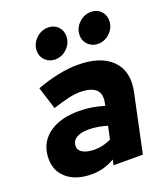

<svg xmlns="http://www.w3.org/2000/svg" viewBox="-141 -864 842 968"><g transform="rotate(-20 280.5 -380.5)"><path d="M185 5Q103 5 54.5 -35Q6 -75 6 -142Q6 -223 66 -270Q126 -317 231 -317Q265 -317 299.5 -311.5Q334 -306 366 -296L369 -311Q379 -358 353.5 -381.5Q328 -405 268 -405Q241 -405 206 -397Q171 -389 122 -373L84 -493Q144 -515 199.5 -526.5Q255 -538 304 -538Q429 -538 488.5 -477.5Q548 -417 526 -312L460 0H303L309 -29Q278 -11 248 -3Q218 5 185 5ZM156 -155Q156 -133 179 -120Q202 -107 242 -107Q266 -107 288 -112.5Q310 -118 330 -128L345 -197Q322 -204 296 -208.5Q270 -213 246 -213Q203 -213 179.5 -198Q156 -183 156 -155ZM210 -602Q179 -602 157.5 -622.5Q136 -643 136 -674Q136 -711 164 -738.5Q192 -766 230 -766Q261 -766 281.5 -745.5Q302 -725 302 -694Q302 -657 274.5 -629.5Q247 -602 210 -602ZM440 -602Q409 -602 387.5 -622.5Q366 -643 366 -674Q366 -711 394 -738.5Q422 -766 460 -766Q491 -766 511.5 -745.5Q532 -725 532 -694Q532 -657 504.5 -629.5Q477 -602 440 -602Z"/></g></svg>

Font: Red Hat Display Black
Style: Italic
Weight: 900
Italic angle: -12°
Designer: Pentagram / MCKL
Foundry: Pentagram / MCKL
Version: Version 1.003; Red Hat Display Black Italic